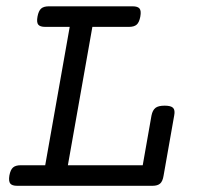

<svg xmlns="http://www.w3.org/2000/svg" viewBox="-20 -600 640 620"><path d="M205.1 -513.2H126Q109.4 -513.2 103.5 -520.5Q97.7 -527.8 101.1 -546.4Q104.5 -564.9 112.8 -572.3Q121.1 -579.6 137.7 -579.6H408.2Q424.8 -579.6 430.7 -572.3Q436.5 -564.9 433.1 -546.4Q429.7 -527.8 421.4 -520.5Q413.1 -513.2 396.5 -513.2H278.3L199.2 -66.4H440.9L469.2 -227.1Q472.7 -244.1 481.9 -251.5Q491.2 -258.8 511.7 -258.8Q532.2 -258.8 539.1 -251.5Q545.9 -244.1 542.5 -227.1L508.3 -33.2Q505.4 -14.6 497.1 -7.3Q488.8 0 472.2 0H35.6Q19 0 13.2 -7.3Q7.3 -14.6 10.3 -33.2Q13.7 -51.8 22 -59.1Q30.3 -66.4 46.9 -66.4H126Z"/></svg>

Font: Courier Prime
Style: Italic
Weight: 400
Monospace: yes
Designer: Alan Dague-Greene
Foundry: Quote-Unquote Apps
Version: Version 1.202